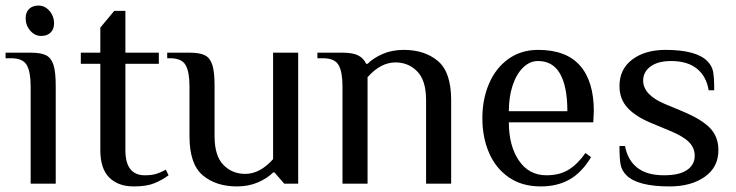

<svg xmlns="http://www.w3.org/2000/svg" viewBox="-23 -659 2640 689"><path d="M69 -594Q69 -615 81.5 -627Q94 -639 115 -639Q138 -639 154.5 -620Q171 -601 171 -575Q171 -554 158.5 -542Q146 -530 125 -530Q102 -530 85.5 -549Q69 -568 69 -594ZM87 -350Q87 -401 73 -425.5Q59 -450 17 -450H-3V-470H87Q124 -470 142.5 -460.5Q161 -451 169 -426Q177 -401 177 -350V0H87Z M337 -120V-430H267V-470H337V-560L387 -620H427V-470H547V-430H427V-120Q427 -30 497 -30Q521 -30 537.5 -35Q554 -40 572 -50L582 -30Q559 -13 531 -1.5Q503 10 457 10Q401 10 369 -22Q337 -54 337 -120Z M657 -170V-350Q657 -401 643 -425.5Q629 -450 587 -450H577V-470H657Q694 -470 712.5 -460.5Q731 -451 739 -426Q747 -401 747 -350V-170Q747 -100 778.5 -67.5Q810 -35 857 -35Q910 -35 957 -88V-470H1047V0H997L962 -40H957Q936 -19 902.5 -4.5Q869 10 827 10Q752 10 704.5 -30Q657 -70 657 -170Z M1206 -350Q1206 -401 1192 -425.5Q1178 -450 1136 -450H1116V-470H1206Q1243 -470 1262.5 -460Q1282 -450 1291 -430H1296Q1317 -451 1350.5 -465.5Q1384 -480 1426 -480Q1501 -480 1548.5 -440Q1596 -400 1596 -300V0H1506V-300Q1506 -370 1474.5 -402.5Q1443 -435 1396 -435Q1343 -435 1296 -382V0H1206Z M1708 -235Q1708 -303 1732 -359Q1756 -415 1801.5 -447.5Q1847 -480 1908 -480Q2009 -480 2058.5 -423.5Q2108 -367 2108 -260L2106 -220H1803Q1803 -136 1839 -83Q1875 -30 1938 -30Q1985 -30 2017.5 -50Q2050 -70 2078 -110L2098 -95Q2065 -40 2021 -15Q1977 10 1918 10Q1850 10 1803 -22.5Q1756 -55 1732 -110.5Q1708 -166 1708 -235ZM2013 -260Q2013 -348 1987 -394Q1961 -440 1908 -440Q1878 -440 1854 -416.5Q1830 -393 1816.5 -352Q1803 -311 1803 -260Z M2225 -30Q2208 -47 2204 -68.5Q2200 -90 2200 -135H2220Q2229 -85 2263.5 -57.5Q2298 -30 2360 -30Q2415 -30 2442.5 -49Q2470 -68 2470 -100Q2470 -129 2448.5 -150Q2427 -171 2380 -190L2320 -215Q2260 -239 2230 -271Q2200 -303 2200 -350Q2200 -411 2246 -445.5Q2292 -480 2365 -480Q2475 -480 2515 -440Q2532 -423 2536 -402Q2540 -381 2540 -335H2520Q2512 -385 2478 -412.5Q2444 -440 2385 -440Q2338 -440 2311.5 -420.5Q2285 -401 2285 -370Q2285 -318 2365 -285L2425 -260Q2493 -232 2524 -200.5Q2555 -169 2555 -120Q2555 -59 2506 -24.5Q2457 10 2380 10Q2265 10 2225 -30Z"/></svg>

Font: Philosopher
Style: Regular
Weight: 400
Designer: Jovanny Lemonad
Foundry: Jovanny Lemonad
Version: Version 2.000